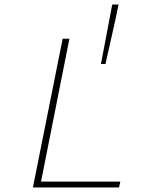

<svg xmlns="http://www.w3.org/2000/svg" viewBox="-20 -832 640 852"><path d="M126 0 258 -660H288L162 -26H514L508 0ZM428 -548 478 -812H506L492 -744L448 -548Z"/></svg>

Font: SourceCodeVF
Style: Italic
Weight: 200
Italic angle: -11°
Monospace: yes
Designer: Paul D. Hunt, Teo Tuominen
Foundry: Adobe
Version: Version 1.026;hotconv 1.1.0;makeotfexe 2.6.0